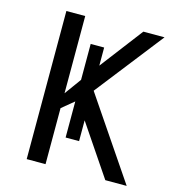

<svg xmlns="http://www.w3.org/2000/svg" viewBox="-107 -804 813 894"><g transform="rotate(15 300.0 -357.0)"><path d="M585 0H481.9L316.9 -244.1V-144H252V-317.9L193.8 -270V0H103V-713.9H193.8V-341.8L252 -421.9V-595.2H316.9V-507.8L474.1 -713.9H576.2L321.8 -388.2Z"/></g></svg>

Font: Noto Mono
Style: Regular
Weight: 400
Designer: Monotype Design Team
Foundry: Monotype Imaging Inc.
Version: Version 1.00